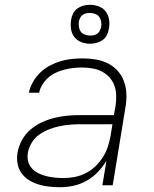

<svg xmlns="http://www.w3.org/2000/svg" viewBox="-20 -771 640 799"><path d="M230 8Q207 8 184 5.5Q161 3 140 -3.5Q119 -10 100.5 -21.5Q82 -33 69.5 -50.5Q57 -68 53 -90.5Q49 -113 53 -137Q58 -163 71.5 -188Q85 -213 106.5 -231.5Q128 -250 154 -262Q180 -274 206.5 -280.5Q233 -287 259.5 -289.5Q286 -292 312 -292H454L461 -331Q464 -352 463.5 -374Q463 -396 456 -415Q449 -434 435.5 -449Q422 -464 403.5 -473.5Q385 -483 364 -486.5Q343 -490 321 -490Q303 -490 285 -488Q267 -486 249 -481.5Q231 -477 213.5 -469Q196 -461 181.5 -448.5Q167 -436 156.5 -419Q146 -402 143 -385H100Q105 -408 117 -429.5Q129 -451 147 -468.5Q165 -486 186.5 -497.5Q208 -509 231 -516Q254 -523 277.5 -525.5Q301 -528 324 -528Q351 -528 378.5 -523.5Q406 -519 429.5 -507Q453 -495 470 -476Q487 -457 496 -432Q505 -407 506 -379.5Q507 -352 502 -324L449 0H406L423 -102Q408 -77 387 -55Q366 -33 340 -18.5Q314 -4 286 2Q258 8 230 8ZM244 -30Q267 -30 290.5 -34.5Q314 -39 336 -50Q358 -61 376 -78Q394 -95 407.5 -116Q421 -137 428.5 -160Q436 -183 440 -205L448 -254H313Q291 -254 269.5 -252Q248 -250 226.5 -245.5Q205 -241 183.5 -232.5Q162 -224 143 -210.5Q124 -197 112 -177Q100 -157 96 -136Q93 -117 97 -100Q101 -83 112.5 -70.5Q124 -58 140 -50Q156 -42 172.5 -38Q189 -34 207.5 -32Q226 -30 244 -30ZM354 -589Q335 -589 317.5 -596Q300 -603 289 -617.5Q278 -632 275.5 -651Q273 -670 276 -689Q278 -703 284.5 -715.5Q291 -728 302.5 -736Q314 -744 327.5 -747.5Q341 -751 355 -751Q374 -751 392 -744Q410 -737 420.5 -722.5Q431 -708 434 -689Q437 -670 433 -651Q431 -637 424.5 -624.5Q418 -612 406.5 -604Q395 -596 381.5 -592.5Q368 -589 354 -589ZM355 -623Q363 -623 370.5 -624.5Q378 -626 385 -631Q392 -636 395.5 -643.5Q399 -651 401 -659Q403 -670 401 -681Q399 -692 393 -700.5Q387 -709 376 -713Q365 -717 354 -717Q346 -717 338.5 -715.5Q331 -714 324 -709Q317 -704 313.5 -696.5Q310 -689 308 -681Q307 -670 308.5 -659Q310 -648 316 -639.5Q322 -631 333 -627Q344 -623 355 -623Z"/></svg>

Font: Iosevka Aile Extralight
Style: Italic
Weight: 200
Italic angle: -9°
Designer: Belleve Invis
Foundry: Belleve Invis
Version: Version 31.1.0; ttfautohint (v1.8.4)